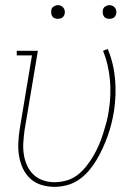

<svg xmlns="http://www.w3.org/2000/svg" viewBox="-20 -717 540 745"><path d="M191 8Q165 8 140.5 0.5Q116 -7 98 -23.5Q80 -40 69.5 -62Q59 -84 54.5 -109Q50 -134 51 -160.5Q52 -187 56 -213L104 -502H45V-520H127L75 -210Q72 -187 70.5 -163.5Q69 -140 72.5 -117.5Q76 -95 85 -75Q94 -55 109.5 -40Q125 -25 146.5 -17.5Q168 -10 191 -10Q214 -10 237.5 -16.5Q261 -23 280 -37.5Q299 -52 314.5 -71.5Q330 -91 342 -111.5Q354 -132 363.5 -154Q373 -176 380 -198Q387 -220 393 -242.5Q399 -265 402 -287Q412 -348 406.5 -407.5Q401 -467 380 -520L398 -527Q421 -472 426.5 -410Q432 -348 422 -284Q418 -260 412 -236Q406 -212 397.5 -188.5Q389 -165 378.5 -142Q368 -119 355 -97Q342 -75 325 -55Q308 -35 286.5 -20Q265 -5 240 1.5Q215 8 191 8ZM404 -644Q398 -644 392.5 -646Q387 -648 383.5 -653Q380 -658 379 -664Q378 -670 379 -676Q379 -681 381.5 -685Q384 -689 388 -691.5Q392 -694 396 -695.5Q400 -697 405 -697Q411 -697 416.5 -694.5Q422 -692 426 -687Q430 -682 431 -676Q432 -670 431 -664Q430 -659 427.5 -655Q425 -651 421.5 -648.5Q418 -646 413.5 -645Q409 -644 404 -644ZM204 -644Q198 -644 192.5 -646Q187 -648 183.5 -653Q180 -658 179 -664Q178 -670 179 -676Q179 -681 181.5 -685Q184 -689 188 -691.5Q192 -694 196 -695.5Q200 -697 205 -697Q211 -697 216.5 -694.5Q222 -692 226 -687Q230 -682 231 -676Q232 -670 231 -664Q230 -659 227.5 -655Q225 -651 221.5 -648.5Q218 -646 213.5 -645Q209 -644 204 -644Z"/></svg>

Font: Iosevka Curly Slab Thin
Style: Italic
Weight: 100
Italic angle: -9°
Monospace: yes
Designer: Belleve Invis
Foundry: Belleve Invis
Version: Version 22.1.2; ttfautohint (v1.8.4)